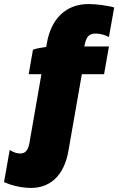

<svg xmlns="http://www.w3.org/2000/svg" viewBox="-105 -738 585 950"><path d="M234 6 235 0 300 -371H410L434 -508H312C321 -554 333 -572 368 -572C387 -572 411 -567 434 -555L460 -701C427 -711 369 -718 333 -718C221 -718 148 -645 127 -525L124 -506C100 -503 75 -498 58 -492L37 -371H100L40 -27C32 10 18 24 -13 21C-28 19 -41 14 -57 4L-85 163C-49 179 -13 188 26 191C140 201 213 132 234 6Z"/></svg>

Font: Fixel Text 20240404 Black
Style: Italic
Weight: 900
Width: 4
Italic angle: -10°
Designer: AlfaBravo + MacPaw
Foundry: Kyrylo Tkachov, Marchela Mozhyna, Serhii Makarenko, Maria Weinstein, Zakhar Kryvoshyya
Version: Version 1.211;Glyphs 3.2 (3225)